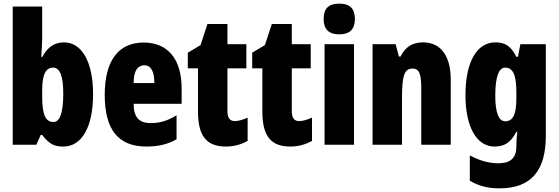

<svg xmlns="http://www.w3.org/2000/svg" viewBox="-20 -796 3072 1056"><path d="M212 -588V-760H50V0H180L204 -54H212C251 -3 279 10 328 10C432 10 492 -101 492 -278C492 -455 430 -563 332 -563C282 -563 242 -539 212 -482H207C210 -532 212 -567 212 -588ZM273 -424C310 -424 328 -376 328 -280C328 -175 309 -125 274 -125C230 -125 212 -166 212 -265V-297C212 -385 230 -424 273 -424Z M770 -562C629 -562 556 -459 556 -274C556 -90 625 10 785 10C849 10 903 -2 951 -30V-162C900 -131 860 -119 809 -119C745 -119 715 -151 715 -225H979V-310C979 -472 902 -562 770 -562ZM774 -437C807 -437 829 -409 829 -339H715C715 -411 740 -437 774 -437Z M1271 -130C1244 -130 1231 -148 1231 -184V-420H1335V-553H1231V-664H1121L1083 -548L1013 -506V-420H1069V-182C1069 -52 1113 10 1222 10C1267 10 1306 -1 1342 -21V-149C1315 -137 1291 -130 1271 -130Z M1625 -130C1598 -130 1585 -148 1585 -184V-420H1689V-553H1585V-664H1475L1437 -548L1367 -506V-420H1423V-182C1423 -52 1467 10 1576 10C1621 10 1660 -1 1696 -21V-149C1669 -137 1645 -130 1625 -130Z M1846 -776C1786 -776 1760 -748 1760 -691C1760 -635 1789 -607 1846 -607C1903 -607 1932 -635 1932 -691C1932 -747 1906 -776 1846 -776ZM1927 -553H1765V0H1927Z M2307 -563C2248 -563 2208 -537 2183 -485H2174L2156 -553H2029V0H2191V-253C2191 -378 2203 -419 2249 -419C2289 -419 2297 -381 2297 -308V0H2459V-360C2459 -489 2403 -563 2307 -563Z M2705 -563C2601 -563 2540 -453 2540 -272C2540 -99 2601 10 2700 10C2757 10 2790 -14 2820 -71H2825C2822 -51 2820 -17 2820 5V11C2820 78 2781 102 2722 102C2673 102 2623 90 2564 59V198C2611 226 2662 240 2727 240C2906 240 2982 137 2982 -49V-553H2842L2829 -484H2820C2789 -544 2757 -563 2705 -563ZM2758 -424C2802 -424 2820 -384 2820 -285V-256C2820 -168 2802 -129 2759 -129C2723 -129 2704 -176 2704 -270C2704 -375 2724 -424 2758 -424Z"/></svg>

Font: Noto Sans Myanmar ExtraCondensed Black
Style: Regular
Weight: 900
Width: 2
Designer: Monotype Design Team
Foundry: Monotype Imaging Inc.
Version: Version 2.107